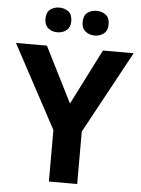

<svg xmlns="http://www.w3.org/2000/svg" viewBox="-61 -967 745 1014"><g transform="rotate(5 312.0 -460.0)"><path d="M312 -420 461 -714H624L387 -278V0H237V-273L0 -714H164ZM144 -854Q144 -889 164 -904.5Q184 -920 212 -920Q240 -920 260.5 -904.5Q281 -889 281 -854Q281 -821 260.5 -805Q240 -789 212 -789Q184 -789 164 -805.5Q144 -822 144 -854ZM341 -854Q341 -889 361 -904.5Q381 -920 410 -920Q438 -920 458.5 -904.5Q479 -889 479 -854Q479 -821 458.5 -805Q438 -789 410 -789Q382 -789 361.5 -805.5Q341 -822 341 -854Z"/></g></svg>

Font: Noto Sans Nag Mundari
Style: Bold
Weight: 700
Version: Version 1.000